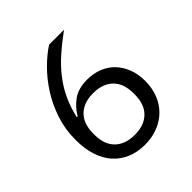

<svg xmlns="http://www.w3.org/2000/svg" viewBox="-191 -834 983 983"><g transform="rotate(-45 300.0 -343.0)"><path d="M301 12Q247 12 203.5 -6.5Q160 -25 129.5 -59.5Q99 -94 83 -144Q67 -194 67 -256Q67 -334 90 -402.5Q113 -471 149.5 -527.5Q186 -584 230 -627.5Q274 -671 316 -698H424Q368 -657 324 -618Q280 -579 247 -536.5Q214 -494 191 -445.5Q168 -397 154 -336L159 -334Q184 -377 223.5 -405.5Q263 -434 327 -434Q372 -434 410 -419Q448 -404 475 -376Q502 -348 517.5 -308Q533 -268 533 -219Q533 -168 516.5 -125.5Q500 -83 469.5 -52.5Q439 -22 396 -5Q353 12 301 12ZM300 -61Q369 -61 407.5 -99Q446 -137 446 -208V-216Q446 -287 407.5 -325Q369 -363 300 -363Q231 -363 192.5 -325Q154 -287 154 -216V-208Q154 -137 192.5 -99Q231 -61 300 -61Z"/></g></svg>

Font: IBM Plex Sans KR
Style: Regular
Weight: 400
Designer: Mike Abbink; Paul van der Laan; Pieter van Rosmalen; Wujin Sim; Chorong Kim; Dohee Lee;
Foundry: Sandoll Inc.
Version: Version 1.000